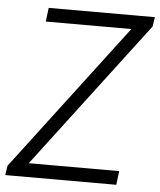

<svg xmlns="http://www.w3.org/2000/svg" viewBox="-63 -745 658 789"><g transform="rotate(5 266.0 -350.0)"><path d="M-6 -39 452 -643H99L106 -700H544L538 -661L80 -57H453L446 0H-12Z"/></g></svg>

Font: Pathway Extreme 8pt Thin 12pt ExtraLight
Style: Italic
Weight: 250
Italic angle: -8°
Version: Version 1.001;gftools[0.9.26]